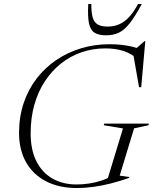

<svg xmlns="http://www.w3.org/2000/svg" viewBox="-20 -938 773 968"><path d="M365.5 -8Q395.5 -8 427.2 -12.5Q459 -17 489.8 -27Q520.5 -37 548 -53L518.5 -22.5L600 -290.5L503 -306.5L506 -315H731L728 -306.5L656 -291L583.5 -52.5L632 -45.5L630.5 -41Q585.5 -25 540.5 -13.5Q495.5 -2 452 4Q408.5 10 367.5 10Q277.5 10 212 -24Q146.5 -58 111.2 -120.5Q76 -183 76 -268Q76 -349 99.2 -418Q122.5 -487 164.5 -541.8Q206.5 -596.5 263.5 -635.2Q320.5 -674 388.8 -694.5Q457 -715 531.5 -715Q563.5 -715 591.5 -712Q619.5 -709 645 -703Q670.5 -697 695 -687.5L656.5 -685L708.5 -730.5H712.5L692 -498.5H681L651 -669.5L680.5 -634.5Q644.5 -667.5 603.2 -680.8Q562 -694 511 -694Q447 -694 390.2 -674.2Q333.5 -654.5 286.8 -617.2Q240 -580 205.8 -527.5Q171.5 -475 153 -409Q134.5 -343 134.5 -266Q134.5 -182.5 163.5 -125Q192.5 -67.5 244.5 -37.8Q296.5 -8 365.5 -8ZM522.5 -804Q554 -804 580.8 -815.5Q607.5 -827 631 -852.2Q654.5 -877.5 676 -918H695Q661 -855 633.8 -820.5Q606.5 -786 578.8 -773Q551 -760 515 -760Q477.5 -760 456.5 -773.2Q435.5 -786.5 428.5 -820.8Q421.5 -855 425 -918H440.5Q440 -875.5 447.2 -850.5Q454.5 -825.5 472.5 -814.8Q490.5 -804 522.5 -804Z"/></svg>

Font: Newsreader 60pt Light
Style: Italic
Weight: 300
Italic angle: -17°
Designer: Hugues Gentile
Foundry: Production Type
Version: Version 1.003